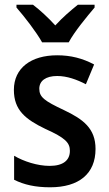

<svg xmlns="http://www.w3.org/2000/svg" viewBox="-20 -786 462 816"><path d="M382 -766H311C279 -740 249 -715 215 -678C184 -712 149 -744 120 -766H50V-754C85 -714 135 -649 159 -606H272C296 -651 349 -715 382 -754ZM386 -153C386 -240 334 -279 252 -318C169 -357 147 -373 147 -409C147 -442 174 -463 223 -463C265 -463 306 -448 345 -428L380 -512C331 -538 281 -551 223 -551C112 -551 39 -497 39 -404C39 -318 88 -279 173 -238C258 -200 277 -179 277 -145C277 -105 249 -81 191 -81C139 -81 81 -100 40 -124V-22C82 -1 130 10 193 10C315 10 386 -47 386 -153Z"/></svg>

Font: Noto Sans UI SemiCondensed Medium
Style: Regular
Weight: 500
Width: 4
Designer: Monotype Design Team
Foundry: Monotype Imaging Inc.
Version: Version 1.901